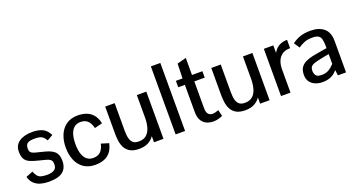

<svg xmlns="http://www.w3.org/2000/svg" viewBox="-47 -1309 3519 1909"><g transform="rotate(-20 1712.0 -354.5)"><path d="M225.1 11.7Q181.2 11.7 141.6 1Q102.1 -9.8 73 -36.6Q43.9 -63.5 31.2 -109.9L104.5 -139.6Q116.7 -108.4 131.1 -90.8Q145.5 -73.2 169.2 -66.2Q192.9 -59.1 232.4 -59.1Q279.8 -59.1 307.4 -75.9Q335 -92.8 335 -130.4Q335 -150.9 330.8 -164.1Q326.7 -177.2 313.2 -186.3Q299.8 -195.3 272.9 -203.4Q246.1 -211.4 200.7 -221.7Q146.5 -234.4 112.1 -250Q77.6 -265.6 61.5 -293.7Q45.4 -321.8 45.4 -371.6Q45.4 -439.5 97.9 -475.1Q150.4 -510.7 235.8 -510.7Q302.2 -510.7 345.5 -489.5Q388.7 -468.3 415.5 -414.1Q415.5 -414.1 406.2 -408.9Q397 -403.8 384.8 -396.7Q372.6 -389.6 363.3 -384.3Q354 -378.9 354 -378.9Q334.5 -414.6 310.1 -427.5Q285.6 -440.4 238.8 -440.4Q180.7 -440.4 160.2 -424.3Q139.6 -408.2 139.2 -371.1Q138.7 -346.7 147.9 -333.5Q157.2 -320.3 180.7 -312.5Q204.1 -304.7 245.1 -295.4Q309.6 -281.2 348.4 -263.4Q387.2 -245.6 404.5 -216.6Q421.9 -187.5 421.9 -139.2Q421.9 -65.9 376.7 -27.1Q331.5 11.7 225.1 11.7Z M717.8 11.7Q645.5 11.7 596.4 -22.2Q547.4 -56.2 522.5 -115.2Q497.6 -174.3 497.6 -249.5Q497.6 -324.7 522.7 -383.8Q547.9 -442.9 596.7 -476.8Q645.5 -510.7 717.8 -510.7Q765.6 -510.7 806.2 -496.6Q846.7 -482.4 876.5 -448.5Q906.2 -414.6 919.9 -354.5L837.4 -334Q823.2 -389.6 795.2 -414.8Q767.1 -439.9 721.2 -439.9Q682.6 -439.9 655.5 -418.7Q628.4 -397.5 614.3 -355.5Q600.1 -313.5 600.1 -251Q600.1 -186.5 614.5 -144Q628.9 -101.6 656 -80.6Q683.1 -59.6 721.2 -59.6Q768.1 -59.6 796.9 -85.4Q825.7 -111.3 839.4 -168.5L918.9 -144Q905.8 -84 876.2 -49.8Q846.7 -15.6 806.2 -2Q765.6 11.7 717.8 11.7Z M1183.1 11.7Q1123.5 11.7 1088.1 -8.3Q1052.7 -28.3 1034.9 -61.3Q1017.1 -94.2 1011.5 -133.3Q1005.9 -172.4 1005.9 -210.4V-499.5H1106V-206.1Q1106 -156.7 1115 -124Q1124 -91.3 1145 -75.2Q1166 -59.1 1202.6 -59.1Q1256.8 -59.1 1286.9 -87.9Q1316.9 -116.7 1328.9 -162.6Q1340.8 -208.5 1340.8 -258.8V-499.5H1440.9V0H1340.8V-64.9Q1315.4 -28.3 1276.6 -8.3Q1237.8 11.7 1183.1 11.7Z M1569.3 0V-719.7H1669.4V0Z M1970.2 7.8Q1930.7 7.8 1897.5 -6.6Q1864.3 -21 1844.2 -54.9Q1824.2 -88.9 1824.2 -147V-431.6H1753.9V-499.5H1824.2L1828.6 -654.8L1924.3 -680.2V-499.5H2034.2V-431.6H1924.3V-149.9Q1924.3 -103 1941.7 -84.7Q1959 -66.4 1986.3 -66.4Q2000 -66.4 2016.4 -70.6Q2032.7 -74.7 2050.3 -82L2066.4 -15.1Q2043.9 -4.4 2019 1.7Q1994.1 7.8 1970.2 7.8Z M2305.7 11.7Q2246.1 11.7 2210.7 -8.3Q2175.3 -28.3 2157.5 -61.3Q2139.6 -94.2 2134 -133.3Q2128.4 -172.4 2128.4 -210.4V-499.5H2228.5V-206.1Q2228.5 -156.7 2237.5 -124Q2246.6 -91.3 2267.6 -75.2Q2288.6 -59.1 2325.2 -59.1Q2379.4 -59.1 2409.4 -87.9Q2439.5 -116.7 2451.4 -162.6Q2463.4 -208.5 2463.4 -258.8V-499.5H2563.5V0H2463.4V-64.9Q2438 -28.3 2399.2 -8.3Q2360.4 11.7 2305.7 11.7Z M2684.6 0V-499.5H2784.7V-420.9Q2811 -465.3 2847.7 -485.1Q2884.3 -504.9 2932.1 -504.9V-416.5Q2878.9 -416.5 2846.4 -393.1Q2814 -369.6 2799.3 -331.3Q2784.7 -293 2784.7 -247.6V0Z M3124.5 11.7Q3081.1 11.7 3045.9 -2.9Q3010.7 -17.6 2990.2 -46.6Q2969.7 -75.7 2969.7 -118.7Q2969.7 -165.5 2988 -194.3Q3006.3 -223.1 3039.3 -239.7Q3072.3 -256.3 3116.9 -265.9Q3161.6 -275.4 3214.8 -283.7L3272.5 -293V-313.5Q3272.5 -358.9 3265.4 -386.5Q3258.3 -414.1 3237.5 -427Q3216.8 -439.9 3175.3 -439.9Q3124 -439.9 3089.8 -426Q3055.7 -412.1 3023.4 -390.1Q3023.4 -390.1 3017.6 -399.2Q3011.7 -408.2 3003.9 -419.9Q2996.1 -431.6 2990 -440.4Q2983.9 -449.2 2983.9 -449.2Q3025.4 -479.5 3070.1 -495.1Q3114.7 -510.7 3179.2 -510.7Q3268.1 -510.7 3320.3 -467.8Q3372.6 -424.8 3372.6 -331.5V0H3286.6L3278.3 -59.1Q3252.9 -24.4 3213.4 -6.3Q3173.8 11.7 3124.5 11.7ZM3138.2 -58.6Q3182.6 -58.6 3214.4 -77.6Q3246.1 -96.7 3272.5 -127V-230L3207.5 -218.3Q3149.4 -207 3117.7 -196.8Q3085.9 -186.5 3074.2 -170.7Q3062.5 -154.8 3063 -127Q3063.5 -95.7 3079.1 -77.1Q3094.7 -58.6 3138.2 -58.6Z"/></g></svg>

Font: Pontano Sans SemiBold
Style: Regular
Weight: 600
Designer: Vernon Adams
Foundry: Vernon Adams
Version: Version 2.001